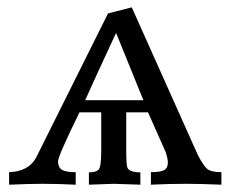

<svg xmlns="http://www.w3.org/2000/svg" viewBox="-20 -505 640 525"><path d="M372.1 -231 297.4 -415Q243.7 -299.8 212.9 -231ZM585.4 0Q526.4 -2.4 489.3 -2.4Q443.4 -2.4 392.6 0V-34.2Q418.5 -34.2 428.7 -39.8Q439 -45.4 439 -60.5Q439 -70.8 433.1 -88.9L384.8 -197.8H325.2V-93.3Q325.2 -52.7 328.6 -45.9Q335.4 -33.7 363.8 -33.7V0L291 -2.4L223.1 0V-33.7Q242.2 -33.7 249.5 -41Q256.8 -48.3 256.8 -93.3V-197.8H197.3Q138.7 -78.1 138.7 -64Q138.7 -47.4 149.2 -40.8Q159.7 -34.2 187 -34.2V0Q138.2 -2.4 96.2 -2.4Q62.5 -2.4 4.9 0V-34.2Q58.1 -36.1 78.6 -73.7L275.4 -468.3L340.3 -484.9L521 -81.1Q535.2 -53.7 545.7 -43.9Q556.2 -34.2 585.4 -34.2Z"/></svg>

Font: Kelvinch
Style: Regular
Weight: 400
Designer: Paul James MIller
Foundry: High-Logic / Made with FontCreator
Version: Version 3.30 September 23, 2016